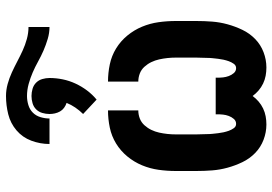

<svg xmlns="http://www.w3.org/2000/svg" viewBox="-154 -746 908 640"><g transform="rotate(-90 300.0 -426.0)"><path d="M395 8Q381 8 367.5 5.5Q354 3 341.5 -3Q329 -9 318.5 -18Q308 -27 300 -38Q292 -27 281.5 -18Q271 -9 258.5 -3Q246 3 232.5 5.5Q219 8 205 8Q179 8 154 -1.5Q129 -11 110 -29.5Q91 -48 79.5 -72Q68 -96 61 -121.5Q54 -147 52 -173Q50 -199 50 -226V-294Q50 -323 54 -351.5Q58 -380 69 -406.5Q80 -433 98.5 -455.5Q117 -478 141.5 -493Q166 -508 194.5 -514Q223 -520 252 -520V-419Q238 -419 225 -414Q212 -409 202.5 -398.5Q193 -388 187 -375.5Q181 -363 178 -349.5Q175 -336 173.5 -322Q172 -308 172 -294V-226Q172 -217 172.5 -207.5Q173 -198 173 -189Q173 -180 174 -171Q175 -162 176 -153Q177 -144 179 -135Q181 -126 184 -117.5Q187 -109 192.5 -101Q198 -93 207 -93Q217 -93 223.5 -100.5Q230 -108 233.5 -117.5Q237 -127 238 -136.5Q239 -146 239 -156V-161H361V-156Q361 -146 362 -136.5Q363 -127 366.5 -117.5Q370 -108 376.5 -100.5Q383 -93 393 -93Q402 -93 407.5 -101Q413 -109 416 -117.5Q419 -126 421 -135Q423 -144 424 -153Q425 -162 426 -171Q427 -180 427 -189Q427 -198 427.5 -207.5Q428 -217 428 -226V-294Q428 -308 426.5 -322Q425 -336 422 -349.5Q419 -363 413 -375.5Q407 -388 397.5 -398.5Q388 -409 375 -414Q362 -419 348 -419V-520Q377 -520 405.5 -514Q434 -508 458.5 -493Q483 -478 501.5 -455.5Q520 -433 531 -406.5Q542 -380 546 -351.5Q550 -323 550 -294V-226Q550 -199 548 -173Q546 -147 539 -121.5Q532 -96 520.5 -72Q509 -48 490 -29.5Q471 -11 446 -1.5Q421 8 395 8ZM140 -715Q140 -746 151 -775.5Q162 -805 185.5 -825Q209 -845 239 -852.5Q269 -860 300 -860Q320 -860 340 -854.5Q360 -849 378.5 -840.5Q397 -832 415 -822.5Q433 -813 451.5 -804.5Q470 -796 490 -790.5Q510 -785 530 -785V-715Q510 -715 490 -721Q470 -727 451.5 -735Q433 -743 415 -753Q397 -763 378.5 -771Q360 -779 340 -784.5Q320 -790 300 -790Q285 -790 270 -785.5Q255 -781 244.5 -770.5Q234 -760 229.5 -745Q225 -730 225 -715ZM288 -558 240 -603Q252 -615 261.5 -629Q271 -643 277 -658Q268 -661 260.5 -666.5Q253 -672 248.5 -680Q244 -688 242 -697Q240 -706 240 -715Q240 -727 243.5 -739Q247 -751 255.5 -759.5Q264 -768 276 -771.5Q288 -775 300 -775Q312 -775 324 -771.5Q336 -768 344.5 -759.5Q353 -751 356.5 -739Q360 -727 360 -715Q360 -693 355.5 -671Q351 -649 341.5 -628.5Q332 -608 318.5 -590Q305 -572 288 -558Z"/></g></svg>

Font: Iosevka Heavy Extended
Style: Regular
Weight: 900
Width: 7
Monospace: yes
Designer: Belleve Invis
Foundry: Belleve Invis
Version: Version 32.5.0; ttfautohint (v1.8.4)